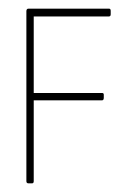

<svg xmlns="http://www.w3.org/2000/svg" viewBox="-20 -424 306 444"><path d="M232 -386H58V-209H216Q220 -209 220 -205V-198Q220 -192 216 -192H58V-5Q58 0 54 0H46Q41 0 41 -5V-398Q41 -404 46 -404H232Q236 -404 236 -399V-391Q236 -386 232 -386Z"/></svg>

Font: Chathura Thin
Style: Regular
Weight: 250
Designer: Appaji Ambarisha Darbha
Foundry: Aditya Fonts
Version: Version 1.002 2016